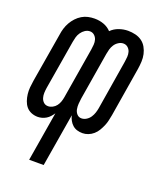

<svg xmlns="http://www.w3.org/2000/svg" viewBox="-138 -617 775 920"><g transform="rotate(20 250.0 -156.5)"><path d="M121 215 163 -37Q157 -28 149 -19Q141 -10 131 -4Q121 2 110 5Q99 8 89 8Q71 8 55.5 1.5Q40 -5 30 -17Q20 -29 14.5 -45Q9 -61 7 -78Q5 -95 6.5 -112.5Q8 -130 11 -148L53 -398Q55 -414 60 -430.5Q65 -447 73.5 -462Q82 -477 94 -490Q106 -503 121 -512Q136 -521 152.5 -524.5Q169 -528 185 -528Q210 -528 232 -520Q254 -512 270 -495Q287 -512 310 -520Q333 -528 356 -528Q375 -528 393.5 -523.5Q412 -519 426.5 -508.5Q441 -498 450 -482Q459 -466 463 -448Q467 -430 466 -410.5Q465 -391 462 -372L421 -122Q418 -107 415 -93Q412 -79 406 -65Q400 -51 392 -37.5Q384 -24 372 -13.5Q360 -3 345.5 2.5Q331 8 317 8Q302 8 289 4Q276 0 266 -9Q256 -18 249.5 -30Q243 -42 240 -55L195 215ZM118 -57Q129 -57 140.5 -63Q152 -69 159.5 -79Q167 -89 171 -100.5Q175 -112 177 -124L220 -383Q222 -396 223 -409Q224 -422 220.5 -434Q217 -446 207.5 -454.5Q198 -463 185 -463Q172 -463 160.5 -455.5Q149 -448 141 -436.5Q133 -425 129.5 -412.5Q126 -400 124 -388L82 -137Q80 -124 79.5 -111Q79 -98 82.5 -86Q86 -74 95 -65.5Q104 -57 118 -57ZM288 -57Q301 -57 313 -64.5Q325 -72 332.5 -83.5Q340 -95 344 -107.5Q348 -120 350 -132L391 -383Q393 -396 394 -409Q395 -422 391.5 -434Q388 -446 378.5 -454.5Q369 -463 355 -463Q343 -463 331 -455.5Q319 -448 311.5 -436.5Q304 -425 300.5 -412.5Q297 -400 295 -388L255 -146Q253 -132 252 -118Q251 -104 253.5 -90.5Q256 -77 265 -67Q274 -57 288 -57Z"/></g></svg>

Font: Iosevka Oblique
Style: Regular
Weight: 400
Italic angle: -9°
Monospace: yes
Designer: Belleve Invis
Foundry: Belleve Invis
Version: Version 32.5.0; ttfautohint (v1.8.4)